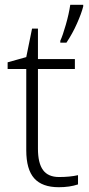

<svg xmlns="http://www.w3.org/2000/svg" viewBox="-20 -780 375 810"><path d="M234.4 -607.9Q244.6 -629.9 257.8 -676Q271 -722.2 276.4 -759.8H331.1V-752.9Q323.7 -723.6 304.9 -681.2Q286.1 -638.7 260.3 -600.1H234.4ZM229 -33.2Q274.9 -33.2 309.1 -41V-2Q273.9 9.8 228 9.8Q157.7 9.8 124.3 -27.8Q90.8 -65.4 90.8 -146V-488.8H12.2V-517.1L90.8 -539.1L115.2 -659.2H140.1V-530.8H295.9V-488.8H140.1V-152.8Q140.1 -91.8 161.6 -62.5Q183.1 -33.2 229 -33.2Z"/></svg>

Font: Zoram GWebM Light
Style: Regular
Weight: 300
Foundry: Ascender Corporation
Version: Version 1.000